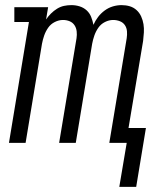

<svg xmlns="http://www.w3.org/2000/svg" viewBox="-20 -558 640 750"><path d="M446 172 475 0H407L475 -409Q477 -422 476 -435.5Q475 -449 468 -459.5Q461 -470 448.5 -475Q436 -480 422 -480Q406 -480 390 -472Q374 -464 364 -449.5Q354 -435 348.5 -419Q343 -403 340 -387L276 0H211L279 -409Q281 -422 279.5 -435.5Q278 -449 271 -459.5Q264 -470 252 -475Q240 -480 226 -480Q210 -480 194 -472Q178 -464 168 -449.5Q158 -435 152.5 -419Q147 -403 144 -387L80 0H15L93 -472H36V-530H168L160 -482Q168 -494 179 -505Q190 -516 203 -524Q216 -532 230 -535Q244 -538 259 -538Q276 -538 291.5 -533Q307 -528 318.5 -517.5Q330 -507 336 -492Q342 -477 345 -461Q352 -477 363 -491.5Q374 -506 389 -517Q404 -528 421 -533Q438 -538 455 -538Q472 -538 487 -533.5Q502 -529 513.5 -518.5Q525 -508 531.5 -493.5Q538 -479 540.5 -463.5Q543 -448 542 -431Q541 -414 539 -398L482 -58H550L512 172Z"/></svg>

Font: Iosevka Slab Light Extended
Style: Italic
Weight: 300
Width: 7
Italic angle: -9°
Monospace: yes
Designer: Belleve Invis
Foundry: Belleve Invis
Version: Version 11.1.0; ttfautohint (v1.8.3)